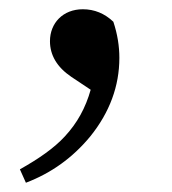

<svg xmlns="http://www.w3.org/2000/svg" viewBox="-20 -159 371 415"><path d="M36 236C91 215 137 182 175 136C217 84 238 27 238 -34C238 -59 234 -85 225 -112C206 -130 184 -139 159 -139C116 -139 88 -109 88 -70C88 -40 103 -14 134 7L176 35C165 74 147 107 120 136C97 161 64 184 23 207Z"/></svg>

Font: AllPunType SemiBold
Style: Regular
Weight: 600
Version: 1.0